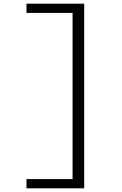

<svg xmlns="http://www.w3.org/2000/svg" viewBox="-20 -821 660 1041"><path d="M436.5 200V-801H123.5V-751H373.5V150H123.5V200Z"/></svg>

Font: Monaspace Neon ExtraLight
Style: Regular
Weight: 200
Designer: Riley Cran & the Lettermatic Team
Foundry: Lettermatic
Version: Version 1.200 (Monaspace Neon)